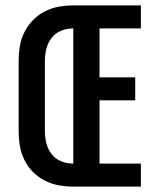

<svg xmlns="http://www.w3.org/2000/svg" viewBox="-20 -690 590 710"><path d="M251 0V-670H501V-585H348V-404H480V-319H348V-85H501V0ZM251 0Q223 0 196 -5Q169 -10 145 -22.5Q121 -35 101.5 -54.5Q82 -74 70 -99Q58 -124 53.5 -151Q49 -178 49 -205V-465Q49 -492 53.5 -519Q58 -546 70 -570.5Q82 -595 101.5 -615Q121 -635 145 -647.5Q169 -660 196 -665Q223 -670 251 -670V-585Q228 -585 206.5 -576.5Q185 -568 171 -550Q157 -532 151.5 -510Q146 -488 146 -465V-205Q146 -182 151.5 -160Q157 -138 171 -120Q185 -102 206.5 -93.5Q228 -85 251 -85Z"/></svg>

Font: Lode Dark
Style: Bold
Weight: 700
Monospace: yes
Designer: Belleve Invis
Foundry: Belleve Invis
Version: Version 29.2.0; ttfautohint (v1.8.3)